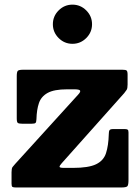

<svg xmlns="http://www.w3.org/2000/svg" viewBox="-20 -828 619 848"><path d="M276 -433.5Q219 -433.5 190.2 -417.5Q161.5 -401.5 151.8 -372.2Q142 -343 141 -302Q140.5 -289 137 -285.2Q133.5 -281.5 119 -281.5H79.5Q63.5 -281.5 58.8 -285Q54 -288.5 54 -305V-491.5Q54 -510 58.5 -515Q63 -520 82.5 -520H520.5Q535 -520 539.2 -516.5Q543.5 -513 543.5 -498V-454.5Q543.5 -438 539.5 -431.5Q535.5 -425 528.5 -416.5L253 -107.5Q243.5 -97 243 -91.8Q242.5 -86.5 262.5 -86.5H302.5Q371 -86.5 404.2 -102.5Q437.5 -118.5 448.2 -151.5Q459 -184.5 460.5 -235.5Q460.5 -248 463.8 -253Q467 -258 480.5 -258H530.5Q540.5 -258 544 -255.2Q547.5 -252.5 547.5 -243V-33.5Q547.5 -11.5 542.8 -5.8Q538 0 515.5 0H50.5Q39 0 35 -2.5Q31 -5 31 -16.5V-67Q31 -84 35.2 -90Q39.5 -96 47 -104L326 -411Q337 -423 333.5 -428.2Q330 -433.5 308 -433.5ZM300 -634.5Q264.5 -634.5 239 -660Q213.5 -685.5 213.5 -721Q213.5 -756.5 239 -782Q264.5 -807.5 300 -807.5Q335.5 -807.5 361 -782Q386.5 -756.5 386.5 -721Q386.5 -685.5 361 -660Q335.5 -634.5 300 -634.5Z"/></svg>

Font: Besley* Heavy
Style: Regular
Weight: 800
Designer: Owen Earl
Foundry: indestructible type*
Version: Version 3.000; ttfautohint (v1.8.3)